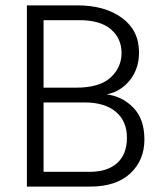

<svg xmlns="http://www.w3.org/2000/svg" viewBox="-20 -694 602 714"><path d="M295 -313H142V-55H314Q379 -55 415.5 -87.5Q452 -120 452 -182Q452 -244 410.5 -278.5Q369 -313 295 -313ZM275 -619H142V-368H263Q350 -368 391 -405.5Q432 -443 432 -497Q432 -551 392.5 -585Q353 -619 275 -619ZM314 0H80V-674H268Q370 -674 433.5 -627.5Q497 -581 497 -499Q497 -439 463.5 -396.5Q430 -354 377 -343Q434 -336 475.5 -294Q517 -252 517 -175Q517 -98 464.5 -49Q412 0 314 0Z"/></svg>

Font: Hind Mysuru Light
Style: Regular
Weight: 300
Designer: Manushi Parikh, Hitesh Malaviya
Foundry: Indian Type Foundry
Version: Version 0.703;PS 1.0;hotconv 1.0.86;makeotf.lib2.5.63406